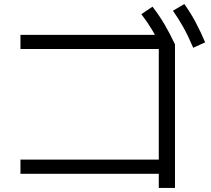

<svg xmlns="http://www.w3.org/2000/svg" viewBox="-20 -875 1040 948"><path d="M764 53V-17H81V-87H764V-633H81V-703H814L844 -656V53ZM785 -625Q758 -682 733 -724Q708 -766 678 -805L733 -842Q767 -798 793 -753.5Q819 -709 844 -656ZM934 -639Q910 -696 886 -739Q862 -782 834 -822L890 -855Q921 -812 945.5 -766Q970 -720 993 -666Z"/></svg>

Font: M PLUS 1
Style: Regular
Weight: 400
Designer: Coji Morishita
Foundry: UNDERFOREST DESIGN
Version: Version 1.001